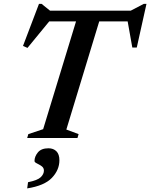

<svg xmlns="http://www.w3.org/2000/svg" viewBox="-20 -726 790 1010"><path d="M393.5 -20.5 387.5 0H123L129 -20.5L207 -46.5L380 -613.5H239L124.5 -474L101 -484.5L185 -705.5H199L243 -670H668L736 -705.5H750.5L699.5 -476H676L651.5 -613.5H502L329 -44.5ZM161.5 121Q161.5 97.5 179.2 75.8Q197 54 235 54Q261 54 276.8 69.8Q292.5 85.5 292.5 117Q292.5 168 253 209.5Q213.5 251 123 265L127.5 232.5Q177.5 222.5 194.2 206.2Q211 190 211 171.5Q211 156.5 198.8 148Q186.5 139.5 174 133.5Q161.5 127.5 161.5 121Z"/></svg>

Font: Newsreader Text SemiBold
Style: Italic
Weight: 600
Italic angle: -17°
Designer: Hugues Gentile
Foundry: Production Type
Version: Version 1.001